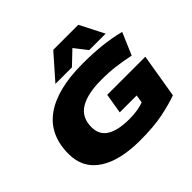

<svg xmlns="http://www.w3.org/2000/svg" viewBox="-214 -1192 1454 1454"><g transform="rotate(-45 512.5 -465.5)"><path d="M512 10Q295 10 175 -69.5Q55 -149 55 -301Q55 -505 198.5 -607.5Q342 -710 614 -710Q721 -710 812.5 -700.5Q904 -691 996 -668L920 -490Q850 -505 780.5 -514Q711 -523 626 -523Q479 -523 400 -475Q321 -427 321 -322Q321 -240 384 -201Q447 -162 568 -162Q620 -162 658.5 -169Q697 -176 723 -186L733 -250H552L579 -411H987L928 -57Q861 -32 760.5 -11Q660 10 512 10ZM360 -747 531 -941H799L898 -747H722L643 -848L537 -747Z"/></g></svg>

Font: Georama ExtraExtended ExtraBold
Style: Italic
Weight: 800
Width: 8
Italic angle: -9°
Designer: Jean-Baptiste Levee
Foundry: Production Type
Version: Version 1.000